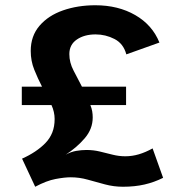

<svg xmlns="http://www.w3.org/2000/svg" viewBox="-20 -699 674 731"><path d="M114 12 64 -95Q91 -107 113.5 -122Q136 -137 153 -154.5Q170 -172 179 -194.5Q188 -217 188 -246Q188 -259 185 -272.5Q182 -286 176 -299H63V-369H140Q124 -400 110.5 -433.5Q97 -467 97 -505Q97 -562 130.5 -601Q164 -640 220 -659.5Q276 -679 343 -679Q430 -679 495 -641.5Q560 -604 587 -537L461 -492Q450 -533 416 -550.5Q382 -568 344 -568Q301 -568 272.5 -548.5Q244 -529 244 -493Q244 -461 260 -430.5Q276 -400 292 -369H460V-299H324Q329 -287 331 -275.5Q333 -264 333 -252Q333 -208 302.5 -172.5Q272 -137 230 -110Q250 -121 270 -124.5Q290 -128 309 -128Q336 -128 360.5 -122Q385 -116 409 -110Q433 -104 457 -104Q483 -104 508.5 -111.5Q534 -119 561 -134L601 -22Q567 -5 530 3.5Q493 12 448 12Q413 12 379.5 3Q346 -6 314 -15Q282 -24 249 -24Q226 -24 191.5 -17.5Q157 -11 114 12Z"/></svg>

Font: Atkinson Hyperlegible Next
Style: Bold
Weight: 700
Designer: Elliott Scott, Megan Eiswerth, Linus Boman, Theodore Petrosky, Letters from Sweden
Foundry: Applied Design Works, Letters from Sweden
Version: Version 2.001